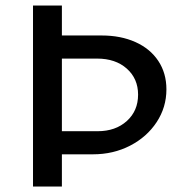

<svg xmlns="http://www.w3.org/2000/svg" viewBox="-20 -678 661 698"><path d="M585 -353Q585 -288 549.5 -234Q514 -180 453 -148.5Q392 -117 318 -117H205V0H100V-658H205V-549H350Q419 -549 472.5 -525Q526 -501 555.5 -456.5Q585 -412 585 -353ZM482 -334Q482 -392 441 -428.5Q400 -465 333 -465H205V-201H335Q400 -201 441 -238Q482 -275 482 -334Z"/></svg>

Font: Ysabeau SC Semibold
Style: Regular
Weight: 600
Designer: Christian Thalmann (Catharsis Fonts)
Version: Version 0.003